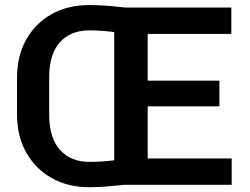

<svg xmlns="http://www.w3.org/2000/svg" viewBox="-20 -741 1004 770"><path d="M337.4 -720.7Q375 -720.7 411.1 -717.8Q447.3 -714.8 480 -710.9H907.7V-605H572.3V-417.5H859.9V-314.5H572.3V-105.5H909.2V0H480Q447.3 3.4 411.6 6.6Q376 9.8 338.4 9.8Q252.4 9.8 187 -27.1Q121.6 -64 85 -129.6Q48.3 -195.3 48.3 -281.2V-429.7Q48.3 -516.1 84.7 -581.5Q121.1 -647 186.3 -683.8Q251.5 -720.7 337.4 -720.7ZM177.2 -281.2Q177.2 -187.5 220.9 -139.6Q264.6 -91.8 338.4 -91.8Q364.3 -91.8 389.4 -93.5Q414.6 -95.2 438 -98.1V-612.3Q414.6 -615.7 389.2 -617.4Q363.8 -619.1 337.4 -619.1Q263.7 -619.1 220.5 -571.8Q177.2 -524.4 177.2 -430.7Z"/></svg>

Font: Vazirmatn FD SemiBold
Style: Regular
Weight: 600
Designer: Saber Rastikerdar
Foundry: Saber Rastikerdar
Version: Version 33.001